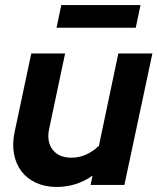

<svg xmlns="http://www.w3.org/2000/svg" viewBox="-20 -733 624 761"><path d="M238 -521 175 -223Q164 -172 188.5 -140Q213 -108 263 -108Q294 -108 321.5 -120.5Q349 -133 372 -155L449 -521H584L473 0H339L347 -37Q316 -15 280 -3.5Q244 8 205 8Q159 8 123 -8.5Q87 -25 65 -54Q43 -83 35.5 -123Q28 -163 38 -210L104 -521ZM537 -713 518 -623H204L223 -713Z"/></svg>

Font: Red Hat Display
Style: Bold Italic
Weight: 700
Italic angle: -12°
Designer: Pentagram / MCKL
Foundry: Pentagram / MCKL
Version: Version 1.003; Red Hat Display Bold Italic